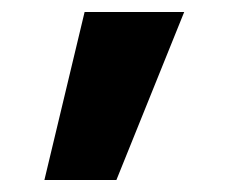

<svg xmlns="http://www.w3.org/2000/svg" viewBox="-20 -190 391 320"><path d="M121 -170H287L174 110H54Z"/></svg>

Font: Mplus 1p Bold
Style: Bold
Weight: 700
Version: Version 1.061